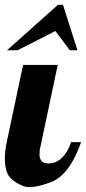

<svg xmlns="http://www.w3.org/2000/svg" viewBox="-28 -770 357 798"><path d="M262.2 -561 202.1 -641.1 44.9 -561H1L212.9 -750H233.9L293.9 -561ZM136.2 -127Q136.7 -90.8 173.8 -90.8Q206.1 -90.8 230.5 -115.2Q254.9 -139.6 267.1 -179.2H309.1Q260.7 -41.5 183.1 -12.7Q105.5 16.1 71.5 4.2Q37.6 -7.8 14.9 -31Q-7.8 -54.2 -7.8 -113.8Q-7.8 -141.1 0 -179.2L67.9 -500H211.9L140.1 -160.2Q136.2 -147 136.2 -127Z"/></svg>

Font: Lobster-Regular
Style: Regular
Weight: 400
Designer: Pablo Impallari
Foundry: Pablo Impallari
Version: Version 1.007; ttfautohint (v1.1) -l 8 -r 50 -G 50 -x 14 -D 